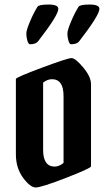

<svg xmlns="http://www.w3.org/2000/svg" viewBox="-20 -826 471 846"><path d="M50 -146V-478Q50 -485 164 -527.5Q278 -570 295 -570Q312 -570 346.5 -529Q381 -488 381 -455V-93Q381 -85 271.5 -42.5Q162 0 137.5 0Q113 0 81.5 -43Q50 -86 50 -146ZM221 -92Q240 -92 260 -108V-403Q260 -477 209 -477Q189 -477 170 -462V-166Q170 -92 221 -92ZM145 -796Q151 -806 194 -806Q237 -806 237 -787Q237 -759 147 -643Q137 -631 112 -631Q105 -631 100.5 -647Q96 -663 96 -678Q96 -693 112 -731Q128 -769 145 -796ZM326 -796Q332 -806 375 -806Q418 -806 418 -787Q418 -759 328 -643Q318 -631 293 -631Q286 -631 281.5 -647Q277 -663 277 -678Q277 -693 293 -731Q309 -769 326 -796Z"/></svg>

Font: Pirata One
Style: Regular
Weight: 400
Designer: Rodrigo Fuenzalida, Nicolas Massi
Foundry: Rodrigo Fuenzalida, Nicolas Massi
Version: Version 1.001